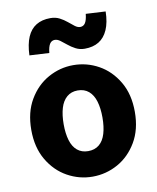

<svg xmlns="http://www.w3.org/2000/svg" viewBox="-84 -805 723 882"><g transform="rotate(-10 277.5 -363.5)"><path d="M277 12Q215 12 160 -18.5Q105 -49 70.5 -107.5Q36 -166 36 -248Q36 -330 70.5 -388.5Q105 -447 160 -477.5Q215 -508 277 -508Q340 -508 395 -477.5Q450 -447 484.5 -388.5Q519 -330 519 -248Q519 -166 484.5 -107.5Q450 -49 395 -18.5Q340 12 277 12ZM277 -107Q308 -107 328.5 -124Q349 -141 358.5 -173Q368 -205 368 -248Q368 -291 358.5 -323Q349 -355 328.5 -372.5Q308 -390 277 -390Q247 -390 226.5 -372.5Q206 -355 196.5 -323Q187 -291 187 -248Q187 -205 196.5 -173Q206 -141 226.5 -124Q247 -107 277 -107ZM343 -573Q320 -573 301 -583Q282 -593 267 -605.5Q252 -618 239 -627.5Q226 -637 214 -637Q199 -637 190.5 -624Q182 -611 179 -582L87 -587Q89 -639 103.5 -672.5Q118 -706 145 -722.5Q172 -739 211 -739Q235 -739 253.5 -729.5Q272 -720 287.5 -707Q303 -694 315.5 -684.5Q328 -675 340 -675Q355 -675 363.5 -688Q372 -701 375 -730L467 -725Q466 -674 451 -640Q436 -606 409 -589.5Q382 -573 343 -573Z"/></g></svg>

Font: Mada
Style: Bold
Weight: 700
Designer: Khaled Hosny
Version: Version 1.5